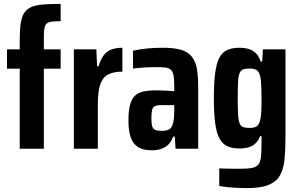

<svg xmlns="http://www.w3.org/2000/svg" viewBox="-20 -763 1532 985"><path d="M81.2 0V-410.7H16V-510H81.2V-554.1Q81.2 -605.6 85.8 -639.9Q90.5 -674.2 102.9 -694.7Q115.3 -715.2 138.6 -726Q162 -736.7 199.5 -739.8Q237 -743 291.1 -743V-654.2Q263.7 -654.2 246.8 -652.2Q230 -650.2 220.9 -643.1Q211.7 -636 208.4 -620.5Q205 -605 205 -578V-510H291.1V-410.7H205V0Z M359 0V-510H474.2L478.2 -422.8H485.5Q496.3 -459 512.2 -479.7Q528 -500.4 551.8 -509.2Q575.6 -518 607.8 -518V-395.5Q564.2 -395.5 536.1 -381.5Q508 -367.6 495 -331.9Q481.9 -296.3 481.9 -229.6V0Z M758.7 8Q716.5 8 689.8 -7.6Q663.1 -23.2 650.9 -57.3Q638.8 -91.3 638.8 -145.5Q638.8 -207.1 651.9 -240.3Q665 -273.5 694 -286.4Q723.1 -299.2 770.7 -299.2Q780.8 -299.2 792.4 -299.2Q803.9 -299.2 816.8 -298.7Q829.6 -298.2 843.8 -297.2Q857.9 -296.2 873.9 -295.2V-322Q873.9 -356.8 870.1 -376.5Q866.2 -396.2 856.3 -405.3Q846.4 -414.4 827.3 -416.6Q808.3 -418.7 778.3 -418.7Q761.3 -418.7 742.4 -417.9Q723.5 -417.1 703.8 -415.6Q684 -414 662.4 -411.4V-503Q698.1 -511 736.5 -514.5Q774.9 -518 815 -518Q861.2 -518 893.2 -511.3Q925.1 -504.6 945.6 -489.6Q966.2 -474.7 977.3 -451Q988.5 -427.4 992.6 -393.5Q996.8 -359.7 996.8 -314.4V0H880.6L876.6 -62.7H868.9Q859.3 -36.6 843.5 -21.2Q827.8 -5.9 806.2 1.1Q784.5 8 758.7 8ZM810.1 -91.7Q824.3 -91.7 834.4 -94.1Q844.5 -96.4 852 -102.5Q859.4 -108.5 863.7 -118.6Q869.1 -130.8 871.5 -150.2Q873.9 -169.6 873.9 -194.5V-223.8H807Q785.4 -223.8 774.4 -218.3Q763.4 -212.8 760.1 -198Q756.7 -183.3 756.7 -155.9Q756.7 -130.3 760.5 -116.2Q764.3 -102.1 775.9 -96.9Q787.5 -91.7 810.1 -91.7Z M1247.2 202Q1219.9 202 1194.3 200.8Q1168.7 199.6 1146.4 197.2Q1124.2 194.7 1104.8 191.3V101Q1120.4 101.6 1136.7 101.9Q1153 102.2 1172.7 102.5Q1192.4 102.7 1218.4 102.7Q1255.6 102.7 1276.5 97.7Q1297.5 92.6 1307.3 78.5Q1317 64.3 1319.4 37.6Q1321.7 10.9 1321.7 -31.8V-64.9H1314.4Q1306.4 -42.6 1291.6 -28.3Q1276.7 -13.9 1256.3 -7.6Q1235.8 -1.3 1208.4 -1.3Q1170 -1.3 1144.5 -13.8Q1119 -26.2 1104.4 -55.4Q1089.8 -84.5 1083.5 -134.4Q1077.2 -184.2 1077.2 -259Q1077.2 -338.3 1084 -388.9Q1090.8 -439.6 1105.8 -467.6Q1120.9 -495.6 1146.4 -506.8Q1171.8 -518 1208.8 -518Q1234.2 -518 1255.5 -511.7Q1276.7 -505.4 1292.7 -490Q1308.6 -474.6 1317.1 -447.2H1324.9L1328.9 -510H1444.6V-64.5Q1444.6 3.3 1439.8 53.8Q1435 104.2 1416.3 136.9Q1397.6 169.6 1357.6 185.8Q1317.5 202 1247.2 202ZM1261.2 -106.7Q1285.9 -106.7 1298 -115.8Q1310.1 -124.9 1315.3 -149.4Q1319 -164.2 1320.4 -191.4Q1321.7 -218.6 1321.7 -259Q1321.7 -293.6 1320.4 -321.2Q1319 -348.8 1316.9 -361.3Q1312.1 -390.3 1299.8 -400.9Q1287.5 -411.5 1261.2 -411.5Q1240.1 -411.5 1227.9 -407.3Q1215.7 -403.1 1209.3 -388.2Q1202.9 -373.2 1201.2 -342.6Q1199.6 -311.9 1199.6 -259Q1199.6 -205.2 1201.5 -174Q1203.4 -142.9 1209.8 -128.7Q1216.2 -114.5 1228.5 -110.6Q1240.7 -106.7 1261.2 -106.7Z"/></svg>

Font: Saira Thin Condensed
Style: Regular
Weight: 100
Width: 3
Version: Version 1.101